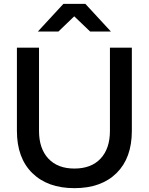

<svg xmlns="http://www.w3.org/2000/svg" viewBox="-20 -963 774 999"><path d="M666 -715V-282Q666 -141 586.5 -62.5Q507 16 367 16Q228 16 148 -62.5Q68 -141 68 -282V-715H183V-282Q183 -190 231.5 -138Q280 -86 367 -86Q455 -86 503.5 -138Q552 -190 552 -282V-715ZM557 -799H449L315 -927H417L284 -799H177L310 -943H424Z"/></svg>

Font: Wix Madefor Display SemiBold
Style: Regular
Weight: 600
Designer: Dalton Maag Ltd
Foundry: Dalton Maag Ltd
Version: Version 3.100